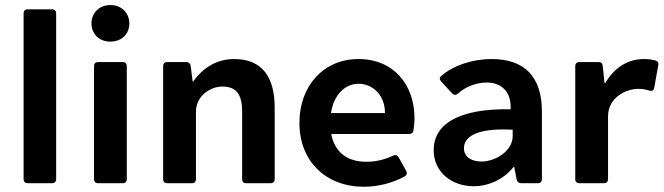

<svg xmlns="http://www.w3.org/2000/svg" viewBox="-20 -709 2568 743"><path d="M86.9 0H181.6C191.4 0 197.3 -5.9 197.3 -15.6V-657.2C197.3 -667 191.4 -672.9 181.6 -672.9H86.9C77.1 -672.9 71.3 -667 71.3 -657.2V-15.6C71.3 -5.9 77.1 0 86.9 0Z M407.2 -547.9C450.2 -547.9 480.5 -577.1 480.5 -618.2C480.5 -659.2 450.2 -689.5 407.2 -689.5C364.3 -689.5 334 -659.2 334 -618.2C334 -577.1 364.3 -547.9 407.2 -547.9ZM343.8 -453.1V-15.6C343.8 -5.9 349.6 0 359.4 0H455.1C464.8 0 470.7 -5.9 470.7 -15.6V-453.1C470.7 -462.9 464.8 -468.8 455.1 -468.8H359.4C349.6 -468.8 343.8 -462.9 343.8 -453.1Z M886.7 -480.5C820.3 -480.5 767.6 -449.2 727.5 -393.6H725.6L717.8 -454.1C716.8 -462.9 710.9 -468.8 701.2 -468.8H627C617.2 -468.8 611.3 -462.9 611.3 -453.1V-15.6C611.3 -5.9 617.2 0 627 0H722.7C732.4 0 738.3 -5.9 738.3 -15.6V-276.4C738.3 -338.9 794.9 -374 839.8 -374C891.6 -374 917 -348.6 917 -276.4V-15.6C917 -5.9 922.9 0 932.6 0H1027.3C1037.1 0 1043 -5.9 1043 -15.6V-292C1043 -410.2 995.1 -480.5 886.7 -480.5Z M1584 -251C1584 -380.9 1503.9 -480.5 1367.2 -480.5C1232.4 -480.5 1138.7 -377 1138.7 -233.4C1138.7 -83 1243.2 13.7 1387.7 13.7C1443.4 13.7 1500 -1 1545.9 -26.4C1554.7 -31.2 1556.6 -39.1 1551.8 -47.9L1522.5 -100.6C1517.6 -108.4 1509.8 -111.3 1501 -106.4C1461.9 -88.9 1430.7 -83 1397.5 -83C1323.2 -83 1275.4 -120.1 1261.7 -190.4H1563.5C1572.3 -190.4 1579.1 -195.3 1580.1 -205.1C1582 -218.8 1584 -235.4 1584 -251ZM1469.7 -271.5H1260.7C1271.5 -340.8 1313.5 -384.8 1368.2 -384.8C1424.8 -384.8 1470.7 -336.9 1469.7 -271.5Z M1882.8 -480.5C1806.6 -480.5 1732.4 -455.1 1686.5 -414.1C1679.7 -408.2 1680.7 -400.4 1687.5 -393.6L1729.5 -347.7C1736.3 -340.8 1744.1 -339.8 1752 -346.7C1779.3 -372.1 1821.3 -389.6 1863.3 -389.6C1924.8 -389.6 1958 -349.6 1956.1 -290V-286.1C1751 -290 1658.2 -226.6 1658.2 -127.9C1658.2 -42 1729.5 11.7 1812.5 11.7C1870.1 11.7 1929.7 -14.6 1967.8 -63.5H1969.7L1979.5 -13.7C1981.4 -4.9 1988.3 0 1997.1 0H2061.5C2071.3 0 2077.1 -5.9 2077.1 -15.6V-277.3C2077.1 -411.1 2010.7 -480.5 1882.8 -480.5ZM1842.8 -84C1808.6 -84 1775.4 -98.6 1775.4 -135.7C1775.4 -179.7 1825.2 -214.8 1963.9 -207V-181.6C1963.9 -127 1900.4 -84 1842.8 -84Z M2471.7 -480.5C2414.1 -480.5 2360.4 -452.1 2322.3 -387.7H2319.3L2312.5 -454.1C2311.5 -463.9 2305.7 -468.8 2295.9 -468.8H2221.7C2211.9 -468.8 2206.1 -462.9 2206.1 -453.1V-15.6C2206.1 -5.9 2211.9 0 2221.7 0H2317.4C2327.1 0 2333 -5.9 2333 -15.6V-258.8C2333 -333 2404.3 -365.2 2450.2 -365.2C2464.8 -365.2 2480.5 -362.3 2493.2 -358.4C2502.9 -355.5 2509.8 -358.4 2511.7 -369.1L2527.3 -456.1C2529.3 -464.8 2526.4 -471.7 2517.6 -474.6C2504.9 -478.5 2488.3 -480.5 2471.7 -480.5Z"/></svg>

Font: Ed Sans Neue SemiBold
Style: Regular
Weight: 600
Designer: Stephen Hutchings
Version: Version 1.004;PS 001.004;hotconv 1.0.88;makeotf.lib2.5.64775